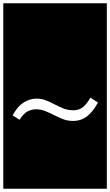

<svg xmlns="http://www.w3.org/2000/svg" viewBox="-32 -937 671 1170"><path d="M415 -200Q461 -200 497 -227Q533 -254 565 -312L519 -342Q493 -297 469.5 -281Q446 -265 415 -265Q382 -265 355 -276Q328 -287 302 -300.5Q276 -314 249 -325Q222 -336 190 -336Q149 -336 111.5 -312Q74 -288 45 -234L87 -207Q113 -247 137.5 -259Q162 -271 186 -271Q218 -271 244.5 -260Q271 -249 297.5 -235.5Q324 -222 352 -211Q380 -200 415 -200ZM-12 -917H619V213H-12Z"/></svg>

Font: Zilla Slab Regular Highlight
Style: Regular
Weight: 410
Designer: Typotheque Type Foundry
Foundry: Typotheque type foundry
Version: Version 1.0; 2017